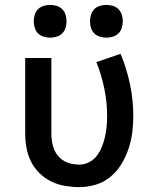

<svg xmlns="http://www.w3.org/2000/svg" viewBox="-20 -757 640 785"><path d="M304 8Q275 8 245.5 3Q216 -2 189.5 -15Q163 -28 141.5 -49Q120 -70 107 -96Q94 -122 88.5 -151.5Q83 -181 83 -210V-520H190V-210Q190 -194 192.5 -178Q195 -162 201 -147Q207 -132 217.5 -119.5Q228 -107 242 -99Q256 -91 272 -87.5Q288 -84 304 -84Q325 -84 344.5 -94Q364 -104 376.5 -121Q389 -138 397 -158Q405 -178 409.5 -198.5Q414 -219 416 -240Q418 -261 418 -283Q418 -339 406.5 -395Q395 -451 374 -503L473 -537Q498 -477 511.5 -412.5Q525 -348 525 -283Q525 -248 520.5 -214Q516 -180 505 -147.5Q494 -115 476 -85.5Q458 -56 431.5 -34Q405 -12 371.5 -2Q338 8 304 8ZM415 -603Q402 -603 388.5 -607Q375 -611 365.5 -620.5Q356 -630 352 -643.5Q348 -657 348 -670Q348 -683 352 -696.5Q356 -710 365.5 -719.5Q375 -729 388.5 -733Q402 -737 415 -737Q428 -737 441.5 -733Q455 -729 464.5 -719.5Q474 -710 478 -696.5Q482 -683 482 -670Q482 -657 478 -643.5Q474 -630 464.5 -620.5Q455 -611 441.5 -607Q428 -603 415 -603ZM185 -603Q172 -603 158.5 -607Q145 -611 135.5 -620.5Q126 -630 122 -643.5Q118 -657 118 -670Q118 -683 122 -696.5Q126 -710 135.5 -719.5Q145 -729 158.5 -733Q172 -737 185 -737Q198 -737 211.5 -733Q225 -729 234.5 -719.5Q244 -710 248 -696.5Q252 -683 252 -670Q252 -657 248 -643.5Q244 -630 234.5 -620.5Q225 -611 211.5 -607Q198 -603 185 -603Z"/></svg>

Font: Iosevka Aile Semibold
Style: Regular
Weight: 600
Designer: Belleve Invis
Foundry: Belleve Invis
Version: Version 31.1.0; ttfautohint (v1.8.4)